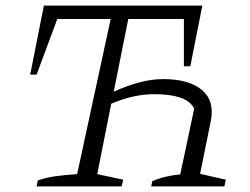

<svg xmlns="http://www.w3.org/2000/svg" viewBox="-20 -667 893 687"><path d="M111 0 115 -21Q141 -31 176 -36Q211 -41 256 -44L376 -599H185L111 -400H88L137 -647H704L661 -430H638V-599H439L387 -339Q431 -359 476 -371.5Q521 -384 564 -384Q656 -384 702.5 -345Q749 -306 734 -233L696 -45L788 -24L783 0H521L525 -19Q552 -30 577 -35.5Q602 -41 625 -43L675 -279Q659 -307 623 -318.5Q587 -330 532 -330Q458 -330 378 -296L328 -44L421 -24L415 0Z"/></svg>

Font: Piazzolla SC Light
Style: Italic
Weight: 300
Italic angle: -11.3°
Designer: Juan Pablo del Peral
Foundry: Huerta Tipografica
Version: Version 1.330